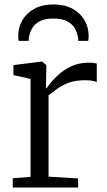

<svg xmlns="http://www.w3.org/2000/svg" viewBox="-20 -844 480 864"><path d="M37.5 0V-42L117.5 -48V-489L40.5 -506V-551L167.5 -567H169.5L188.5 -551V-535L186.5 -446H188.5Q193 -451 206.8 -469.2Q220.5 -487.5 244.2 -509Q268 -530.5 302 -546.2Q336 -562 380.5 -562Q395 -562 402.8 -560.8Q410.5 -559.5 415.5 -558V-474Q412.5 -476.5 398.8 -479.8Q385 -483 364.5 -483Q318 -483 286.8 -470.8Q255.5 -458.5 234.8 -442.5Q214 -426.5 198.5 -415V-49L331.5 -41V0ZM220.5 -824Q270.5 -824 306 -804.8Q341.5 -785.5 360.2 -753.2Q379 -721 379 -681Q379 -676.5 378.5 -671Q378 -665.5 377 -660H332Q332 -662.5 332 -666.5Q332 -670.5 331 -675.5Q328 -694.5 317.8 -714.2Q307.5 -734 284.5 -747.2Q261.5 -760.5 220.5 -760.5Q179.5 -760.5 156.5 -747.2Q133.5 -734 123.2 -714.2Q113 -694.5 110 -675.5Q109.5 -670.5 109.2 -666.5Q109 -662.5 109 -660H64Q63 -665.5 62.5 -671Q62 -676.5 62 -681Q62 -721 80.8 -753.2Q99.5 -785.5 135 -804.8Q170.5 -824 220.5 -824Z"/></svg>

Font: Merriweather Light
Style: Regular
Weight: 300
Version: Version 2.100